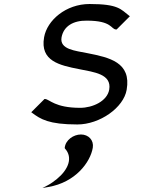

<svg xmlns="http://www.w3.org/2000/svg" viewBox="-20 -610 751 958"><path d="M384 61C346 61 307 89 303 127V129L304 131C346 177 320 237 264 283C250 294 236 305 219 314L192 328L221 323C357 300 431 199 443 127C449 90 422 61 384 61ZM559 -463H562L628 -529L624 -532C583 -563 572 -590 427 -590C309 -590 215 -509 200 -424C179 -305 278 -284 375 -265C449 -250 538 -241 525 -163C515 -105 442 -72 380 -72C254 -72 228 -114 205 -116H202L136 -50L140 -47C182 -16 222 11 366 11C478 11 597 -73 612 -162C636 -299 527 -323 415 -345C356 -357 277 -363 287 -423C297 -479 345 -508 413 -507C540 -507 533 -464 559 -463Z"/></svg>

Font: Charger Monospace
Style: Regular
Weight: 400
Designer: Jasper
Foundry: Cannot Into Space Fonts
Version: Version 0.980